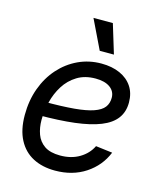

<svg xmlns="http://www.w3.org/2000/svg" viewBox="-113 -825 774 919"><g transform="rotate(15 274.5 -365.0)"><path d="M246.1 11.7Q183.1 11.7 136.5 -12.7Q89.8 -37.1 64 -86.2Q38.1 -135.3 38.1 -208.5Q38.1 -280.3 60.3 -341.1Q82.5 -401.9 122.3 -446.5Q162.1 -491.2 215.1 -516.1Q268.1 -541 329.6 -541Q382.3 -541 421.6 -523.4Q460.9 -505.9 482.7 -473.1Q504.4 -440.4 504.4 -394.5Q504.4 -348.1 480.2 -315.7Q456.1 -283.2 406.2 -263.2Q356.4 -243.2 280 -233.9Q203.6 -224.6 99.1 -224.6L110.8 -293.5Q200.2 -293.5 259.8 -298.8Q319.3 -304.2 354.2 -316.4Q389.2 -328.6 404.1 -347.9Q418.9 -367.2 418.9 -395Q418.9 -426.8 393.1 -445.6Q367.2 -464.4 321.3 -464.4Q268.1 -464.4 230 -440.9Q191.9 -417.5 168 -379.4Q144 -341.3 132.8 -295.9Q121.6 -250.5 121.6 -206.1Q121.6 -168 133.3 -135.7Q145 -103.5 173.3 -84Q201.7 -64.5 251.5 -64.5Q306.2 -64.5 346.7 -88.6Q387.2 -112.8 406.2 -152.3L488.8 -142.1Q460.4 -72.3 396.5 -30.3Q332.5 11.7 246.1 11.7ZM305.2 -597.7 235.4 -742.2H331.5L375.5 -597.7Z"/></g></svg>

Font: Inter 24pt
Style: Italic
Weight: 400
Italic angle: -9.3988°
Designer: Rasmus Andersson
Foundry: rsms
Version: Version 4.001;git-66647c0bb